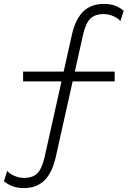

<svg xmlns="http://www.w3.org/2000/svg" viewBox="-29 -735 697 981"><path d="M93 226Q59.5 226 34.2 216.2Q9 206.5 -9 191L8 138Q18 151.5 42.8 162.8Q67.5 174 93 174Q139 174 162.2 150Q185.5 126 199 67L338 -556Q356 -636.5 396 -675.8Q436 -715 501 -715Q535 -715 560 -705.5Q585 -696 603 -680L586 -627Q576.5 -640.5 551.5 -651.8Q526.5 -663 501 -663Q455.5 -663 432 -639.2Q408.5 -615.5 395 -556L256 67Q238 147 198.2 186.5Q158.5 226 93 226ZM89 -319V-369H557V-319Z"/></svg>

Font: Geologica Roman Thin
Style: Regular
Weight: 250
Designer: Sindre Bremnes, Frode Helland
Foundry: Monokrom Skriftforlag AS
Version: Version 1.010;gftools[0.9.28]